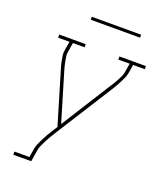

<svg xmlns="http://www.w3.org/2000/svg" viewBox="-160 -790 921 1097"><g transform="rotate(20 300.0 -242.0)"><path d="M54 205V186H145L154 131Q157 115 164.5 98.5Q172 82 180 66Q188 50 197 34Q206 18 216 3L237 -30L145 -338Q140 -352 136.5 -366.5Q133 -381 130 -396Q127 -411 125 -426Q123 -441 126 -457L135 -511H66V-530H227V-511H156L147 -457Q144 -442 146 -427.5Q148 -413 150.5 -399Q153 -385 156.5 -371Q160 -357 164 -344L251 -53L437 -348Q446 -361 454 -374Q462 -387 469 -400.5Q476 -414 483 -428Q490 -442 492 -457L501 -511H432V-530H593V-511H522L513 -457Q510 -441 503 -426Q496 -411 488.5 -396Q481 -381 472.5 -366.5Q464 -352 455 -338L233 13Q224 27 215.5 41.5Q207 56 199.5 71Q192 86 185 101Q178 116 175 131L163 205ZM206 -671V-689H506V-671Z"/></g></svg>

Font: Iosevka Curly Slab ThExObl
Style: Regular
Weight: 100
Width: 7
Italic angle: -9°
Monospace: yes
Designer: Belleve Invis
Foundry: Belleve Invis
Version: Version 11.1.0; ttfautohint (v1.8.3)